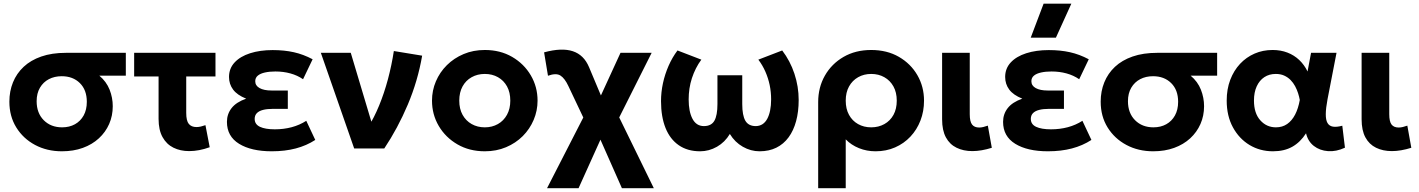

<svg xmlns="http://www.w3.org/2000/svg" viewBox="-20 -784 7494 1014"><path d="M307 15Q228 15 165.2 -18.5Q102.5 -52 66 -111Q29.5 -170 29.5 -247Q29.5 -302 48.5 -349Q67.5 -396 104.8 -431Q142 -466 198 -485.5Q254 -505 328.5 -505H644.5V-384.5H504.5Q542 -353 558.8 -310.5Q575.5 -268 575.5 -223Q575.5 -172.5 556.5 -129.2Q537.5 -86 502.2 -53.5Q467 -21 417.5 -3Q368 15 307 15ZM308 -111.5Q346.5 -111.5 375.8 -127.8Q405 -144 421.8 -174.2Q438.5 -204.5 438.5 -246.5Q438.5 -309 401.8 -345.2Q365 -381.5 306 -381.5Q268 -381.5 238.2 -366Q208.5 -350.5 191 -320.8Q173.5 -291 173.5 -249.5Q173.5 -187 211 -149.2Q248.5 -111.5 308 -111.5Z M979 14Q932.5 14 896 -4Q859.5 -22 838.5 -59.8Q817.5 -97.5 817.5 -156V-380H688.5V-505H1118V-380H963.5V-188Q963.5 -146 977.2 -129.5Q991 -113 1017.5 -113Q1029 -113 1040.8 -115.8Q1052.5 -118.5 1065 -123L1087.5 -6.5Q1060 3.5 1032.5 8.8Q1005 14 979 14Z M1415.5 15Q1307 15 1242.8 -24.5Q1178.5 -64 1178.5 -140.5Q1178.5 -181.5 1203 -213Q1227.5 -244.5 1280 -263Q1232.5 -282 1211 -311Q1189.5 -340 1189.5 -377.5Q1189.5 -422.5 1219 -454.2Q1248.5 -486 1300.8 -502.8Q1353 -519.5 1420 -519.5Q1481.5 -519.5 1531.8 -508.2Q1582 -497 1631 -471L1580.5 -365.5Q1551 -386 1513.8 -396.2Q1476.5 -406.5 1434.5 -406.5Q1403.5 -406.5 1379.5 -401.2Q1355.5 -396 1341.8 -384.8Q1328 -373.5 1328 -355Q1328 -331.5 1351 -318.8Q1374 -306 1414 -306H1500V-209H1419Q1390 -209 1368.8 -203.5Q1347.5 -198 1336.2 -186.2Q1325 -174.5 1325 -156Q1325 -127.5 1353 -114.2Q1381 -101 1431.5 -101Q1478.5 -101 1520.5 -112.2Q1562.5 -123.5 1597.5 -146L1645 -45Q1599 -15 1542 0Q1485 15 1415.5 15Z M1850.5 0 1674.5 -505H1832.5L1959 -82L1924 -112.5Q1955.5 -161.5 1982.2 -226.5Q2009 -291.5 2028.8 -365.5Q2048.5 -439.5 2060 -514.5L2209.5 -490Q2186.5 -356.5 2133.8 -231.8Q2081 -107 2009.5 0Z M2540.5 15Q2459 15 2396 -21.5Q2333 -58 2297.2 -118.8Q2261.5 -179.5 2261.5 -252.5Q2261.5 -306 2282 -354.2Q2302.5 -402.5 2340 -439.8Q2377.5 -477 2428.5 -498.5Q2479.5 -520 2540.5 -520Q2622 -520 2684.8 -483.5Q2747.5 -447 2783.2 -386.2Q2819 -325.5 2819 -252.5Q2819 -199.5 2798.5 -151Q2778 -102.5 2740.8 -65.2Q2703.5 -28 2652.5 -6.5Q2601.5 15 2540.5 15ZM2540.5 -111.5Q2579 -111.5 2609.5 -128.8Q2640 -146 2657.5 -177.8Q2675 -209.5 2675 -252.5Q2675 -296 2657.8 -327.5Q2640.5 -359 2610 -376.2Q2579.5 -393.5 2540.5 -393.5Q2501.5 -393.5 2470.8 -376.2Q2440 -359 2422.8 -327.5Q2405.5 -296 2405.5 -252.5Q2405.5 -209 2423 -177.5Q2440.5 -146 2471 -128.8Q2501.5 -111.5 2540.5 -111.5Z M2869 210 3088 -217V-105.5L2981.5 -330Q2962.5 -370.5 2939.8 -385Q2917 -399.5 2874 -384L2853.5 -507.5Q2946.5 -533 3005.2 -513.5Q3064 -494 3091 -429L3180 -217L3130 -228.5L3257 -505H3421.5L3217.5 -98.5L3224.5 -216.5L3433 210H3264.5L3128.5 -97.5L3174 -97L3035.5 210Z M3677.5 15Q3611 15 3564.8 -17Q3518.5 -49 3494.8 -108.2Q3471 -167.5 3471 -250Q3471 -297 3481.2 -344.5Q3491.5 -392 3511 -436.5Q3530.5 -481 3558 -517.5L3684 -469Q3668 -447.5 3655.5 -422.8Q3643 -398 3634.2 -371.2Q3625.5 -344.5 3621.2 -316.2Q3617 -288 3617 -259Q3617 -195 3637 -156.8Q3657 -118.5 3697 -118Q3736.5 -118 3752.8 -146.2Q3769 -174.5 3769 -234.5V-386.5H3900V-234.5Q3900 -174.5 3916.5 -146.2Q3933 -118 3972 -118Q3992 -118.5 4007 -128.2Q4022 -138 4032 -156.5Q4042 -175 4047.2 -200.8Q4052.5 -226.5 4052.5 -259Q4052.5 -298 4044.8 -335Q4037 -372 4022 -406Q4007 -440 3985 -469L4111 -517.5Q4153 -462.5 4175.5 -394.8Q4198 -327 4198 -256Q4198 -194.5 4184.5 -144.5Q4171 -94.5 4144.8 -58.8Q4118.5 -23 4080 -4Q4041.5 15 3991.5 15Q3945 15 3903 -9Q3861 -33 3834.5 -76.5Q3808.5 -33 3766.5 -9Q3724.5 15 3677.5 15Z M4301 210V-244.5Q4301 -322.5 4336.5 -384.8Q4372 -447 4435 -483.5Q4498 -520 4581 -520Q4664.5 -520 4727.2 -483.8Q4790 -447.5 4825 -386.8Q4860 -326 4860 -252.5Q4860 -196 4841.2 -147.5Q4822.5 -99 4788.2 -62.5Q4754 -26 4707 -5.5Q4660 15 4604 15Q4557.5 15 4516.5 -1.5Q4475.5 -18 4446.5 -48V210ZM4581 -111.5Q4620 -111.5 4650.8 -128.8Q4681.5 -146 4698.8 -177.5Q4716 -209 4716 -252.5Q4716 -296 4698.5 -327.5Q4681 -359 4650.5 -376.2Q4620 -393.5 4581 -393.5Q4542.5 -393.5 4512 -376.2Q4481.5 -359 4464 -327.5Q4446.5 -296 4446.5 -252.5Q4446.5 -209 4463.8 -177.5Q4481 -146 4511.5 -128.8Q4542 -111.5 4581 -111.5Z M5115.5 14Q5068 14 5031.8 -3.8Q4995.5 -21.5 4975.5 -58.5Q4955.5 -95.5 4955.5 -154V-505H5101.5V-181Q5101.5 -142 5113.8 -126.2Q5126 -110.5 5151.5 -110.5Q5161.5 -110.5 5173 -113.2Q5184.5 -116 5197 -120.5L5218 -3.5Q5191 5 5165 9.5Q5139 14 5115.5 14Z M5514.5 15Q5406 15 5341.8 -24.5Q5277.5 -64 5277.5 -140.5Q5277.5 -181.5 5302 -213Q5326.5 -244.5 5379 -263Q5331.5 -282 5310 -311Q5288.5 -340 5288.5 -377.5Q5288.5 -422.5 5318 -454.2Q5347.5 -486 5399.8 -502.8Q5452 -519.5 5519 -519.5Q5580.5 -519.5 5630.8 -508.2Q5681 -497 5730 -471L5679.5 -365.5Q5650 -386 5612.8 -396.2Q5575.5 -406.5 5533.5 -406.5Q5502.5 -406.5 5478.5 -401.2Q5454.5 -396 5440.8 -384.8Q5427 -373.5 5427 -355Q5427 -331.5 5450 -318.8Q5473 -306 5513 -306H5599V-209H5518Q5489 -209 5467.8 -203.5Q5446.5 -198 5435.2 -186.2Q5424 -174.5 5424 -156Q5424 -127.5 5452 -114.2Q5480 -101 5530.5 -101Q5577.5 -101 5619.5 -112.2Q5661.5 -123.5 5696.5 -146L5744 -45Q5698 -15 5641 0Q5584 15 5514.5 15ZM5423.5 -585 5491.5 -764.5H5638L5556.5 -585Z M6070.5 15Q5991.5 15 5928.8 -18.5Q5866 -52 5829.5 -111Q5793 -170 5793 -247Q5793 -302 5812 -349Q5831 -396 5868.2 -431Q5905.5 -466 5961.5 -485.5Q6017.5 -505 6092 -505H6408V-384.5H6268Q6305.5 -353 6322.2 -310.5Q6339 -268 6339 -223Q6339 -172.5 6320 -129.2Q6301 -86 6265.8 -53.5Q6230.5 -21 6181 -3Q6131.5 15 6070.5 15ZM6071.5 -111.5Q6110 -111.5 6139.2 -127.8Q6168.5 -144 6185.2 -174.2Q6202 -204.5 6202 -246.5Q6202 -309 6165.2 -345.2Q6128.5 -381.5 6069.5 -381.5Q6031.5 -381.5 6001.8 -366Q5972 -350.5 5954.5 -320.8Q5937 -291 5937 -249.5Q5937 -187 5974.5 -149.2Q6012 -111.5 6071.5 -111.5Z M6703 15Q6634.5 15 6579.2 -18.2Q6524 -51.5 6491.2 -111.8Q6458.5 -172 6458.5 -252.5Q6458.5 -313 6477.2 -362.2Q6496 -411.5 6529 -446.8Q6562 -482 6605.8 -501Q6649.5 -520 6701 -520Q6744 -520 6779.5 -506.2Q6815 -492.5 6841.8 -467Q6868.5 -441.5 6885.5 -406.5L6904 -505H7038.5L6991 -260Q6982 -212.5 6981.8 -181.5Q6981.5 -150.5 6990.8 -134.5Q7000 -118.5 7019.5 -115.2Q7039 -112 7069 -120L7083 -4Q7037 17.5 6993.5 14.2Q6950 11 6918.8 -13.2Q6887.5 -37.5 6877.5 -80Q6847.5 -33 6805 -9Q6762.5 15 6703 15ZM6718.5 -111.5Q6752.5 -111.5 6777.8 -129Q6803 -146.5 6819.8 -178.8Q6836.5 -211 6844.5 -256Q6841.5 -273 6835.5 -291.8Q6829.5 -310.5 6819.8 -328.8Q6810 -347 6795.8 -361.5Q6781.5 -376 6762.2 -384.8Q6743 -393.5 6717.5 -393.5Q6683 -393.5 6657.2 -376.5Q6631.5 -359.5 6617 -328Q6602.5 -296.5 6602.5 -253Q6602.5 -186 6635.8 -148.8Q6669 -111.5 6718.5 -111.5Z M7331 14Q7283.5 14 7247.2 -3.8Q7211 -21.5 7191 -58.5Q7171 -95.5 7171 -154V-505H7317V-181Q7317 -142 7329.2 -126.2Q7341.5 -110.5 7367 -110.5Q7377 -110.5 7388.5 -113.2Q7400 -116 7412.5 -120.5L7433.5 -3.5Q7406.5 5 7380.5 9.5Q7354.5 14 7331 14Z"/></svg>

Font: Geologica SemiBold
Style: Regular
Weight: 600
Designer: Sindre Bremnes, Frode Helland
Foundry: Monokrom Skriftforlag AS
Version: Version 1.010;gftools[0.9.28]